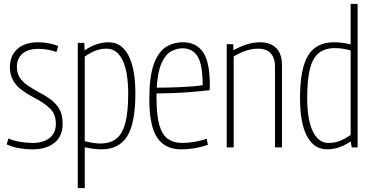

<svg xmlns="http://www.w3.org/2000/svg" viewBox="-20 -760 1921 990"><path d="M14 -16 24 -46Q47 -35 81.5 -29Q116 -23 148 -23Q203 -23 235.5 -48.5Q268 -74 268 -122Q268 -172 237 -201.5Q206 -231 153 -258Q120 -275 92 -296Q64 -317 47.5 -345.5Q31 -374 31 -414Q31 -471 68.5 -506.5Q106 -542 178 -542Q206 -542 233 -536.5Q260 -531 280 -523L271 -492Q252 -499 228 -503.5Q204 -508 178 -508Q124 -508 95.5 -483Q67 -458 67 -416Q67 -383 82 -360Q97 -337 122 -320Q147 -303 176 -287Q213 -268 241.5 -247Q270 -226 286.5 -196.5Q303 -167 303 -123Q303 -57 260.5 -23.5Q218 10 148 10Q112 10 75.5 3.5Q39 -3 14 -16Z M381 210V-539H415L416 -500Q477 -542 541 -542Q607 -542 642.5 -474Q678 -406 678 -278Q678 -125 636 -57.5Q594 10 503 10Q484 10 463 7.5Q442 5 417 -1V210ZM497 -20Q548 -20 579.5 -44.5Q611 -69 626 -125.5Q641 -182 641 -276Q641 -390 612 -449.5Q583 -509 530 -509Q501 -509 475.5 -500Q450 -491 417 -468V-32Q466 -20 497 -20Z M913 10Q832 10 791 -49.5Q750 -109 750 -251Q750 -364 772.5 -427.5Q795 -491 834 -516.5Q873 -542 923 -542Q992 -542 1027 -491Q1062 -440 1062 -322Q1062 -317 1061.5 -308Q1061 -299 1061 -295Q1029 -291 957 -285Q885 -279 787 -278Q787 -266 787 -255Q787 -166 801.5 -115.5Q816 -65 845.5 -44Q875 -23 918 -23Q951 -23 984.5 -29Q1018 -35 1046 -44L1052 -13Q1024 -3 987.5 3.5Q951 10 913 10ZM788 -308Q841 -308 890.5 -310Q940 -312 976.5 -315Q1013 -318 1025 -321Q1025 -425 999.5 -468Q974 -511 921 -511Q891 -511 862 -495Q833 -479 813 -434.5Q793 -390 788 -308Z M1149 0V-532H1183V-501Q1216 -519 1250.5 -530.5Q1285 -542 1323 -542Q1373 -542 1403.5 -513Q1434 -484 1434 -422V0H1398V-416Q1398 -460 1376.5 -484.5Q1355 -509 1310 -509Q1278 -509 1246.5 -498Q1215 -487 1185 -469V0Z M1794 0 1788 -31Q1729 10 1667 10Q1599 10 1563 -57.5Q1527 -125 1527 -253Q1527 -407 1569 -474.5Q1611 -542 1702 -542Q1722 -542 1743.5 -539.5Q1765 -537 1788 -531V-740H1824V0ZM1788 -64V-500Q1762 -507 1743 -509.5Q1724 -512 1707 -512Q1657 -512 1625 -487.5Q1593 -463 1578.5 -406.5Q1564 -350 1564 -256Q1564 -142 1593 -82.5Q1622 -23 1674 -23Q1703 -23 1728.5 -32Q1754 -41 1788 -64Z"/></svg>

Font: Georama SemiCondensed ExtraLight
Style: Regular
Weight: 200
Width: 4
Designer: Jean-Baptiste Levee
Foundry: Production Type
Version: Version 1.000